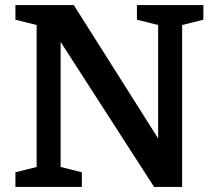

<svg xmlns="http://www.w3.org/2000/svg" viewBox="-20 -740 857 760"><path d="M125 -79V-641L41 -662V-720H272L606 -192V-641L522 -662V-720H785V-662L701 -641V0H590L220 -574V-79L304 -58V0H41V-58Z"/></svg>

Font: Domine
Style: Regular
Weight: 400
Designer: Pablo Impallari, Rodrigo Fuenzalida, Brenda Gallo
Foundry: Pablo Impallari, Rodrigo Fuenzalida, Brenda Gallo
Version: Version 2.000;September 19, 2022;FontCreator 14.0.0.2877 64-